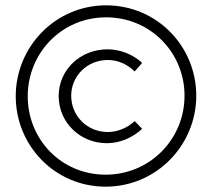

<svg xmlns="http://www.w3.org/2000/svg" viewBox="-20 -709 796 720"><path d="M378 -689C187 -689 39 -533 39 -348C39 -163 186 -9 376 -9C567 -9 716 -165 716 -350C716 -536 568 -689 378 -689ZM378 -644C544 -644 672 -512 672 -350C672 -188 543 -54 376 -54C210 -54 84 -186 84 -348C84 -510 211 -644 378 -644ZM485 -441 513 -473C479 -505 431 -524 383 -524C281 -524 200 -447 200 -349C200 -250 280 -172 381 -172C430 -172 478 -193 513 -226L485 -255C458 -229 420 -214 384 -214C307 -214 247 -274 247 -350C247 -424 307 -484 384 -484C422 -484 458 -468 485 -441Z"/></svg>

Font: Juman Normal
Style: Regular
Weight: 300
Designer: Bandar Raffah (Arabic) Julieta Ulanovsky (Latin)
Foundry: Caramella
Version: Version 5.022;PS 005.022;hotconv 1.0.88;makeotf.lib2.5.64775